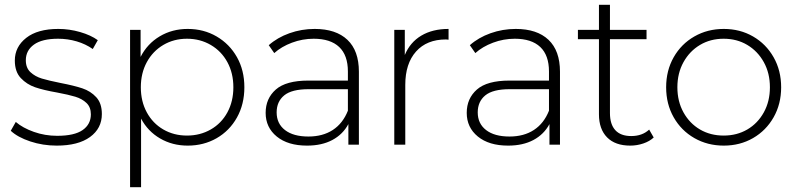

<svg xmlns="http://www.w3.org/2000/svg" viewBox="-20 -605 3327 803"><path d="M25 -58 46 -95Q75 -70 121.5 -53.5Q168 -37 219 -37Q291 -37 325.5 -61Q360 -85 360 -127Q360 -157 341.5 -174.5Q323 -192 295 -200.5Q267 -209 219 -218Q162 -228 127 -240Q92 -252 67 -278.5Q42 -305 42 -352Q42 -409 89.5 -446.5Q137 -484 224 -484Q270 -484 315 -471Q360 -458 389 -437L368 -400Q338 -421 300.5 -432Q263 -443 223 -443Q156 -443 122 -418.5Q88 -394 88 -353Q88 -321 107.5 -303Q127 -285 155 -276.5Q183 -268 233 -258Q290 -247 324.5 -235.5Q359 -224 382.5 -198.5Q406 -173 406 -128Q406 -68 356.5 -32Q307 4 217 4Q159 4 106.5 -13.5Q54 -31 25 -58Z M765 4Q701 4 649.5 -26Q598 -56 570 -109V178H524V-480H568V-367Q596 -422 648 -453Q700 -484 765 -484Q832 -484 886 -452.5Q940 -421 971 -366Q1002 -311 1002 -240Q1002 -169 971 -113.5Q940 -58 886 -27Q832 4 765 4ZM762 -38Q817 -38 861.5 -63.5Q906 -89 931 -135Q956 -181 956 -240Q956 -299 931 -345Q906 -391 861.5 -417Q817 -443 762 -443Q707 -443 663 -417Q619 -391 594 -345Q569 -299 569 -240Q569 -181 594 -135Q619 -89 663 -63.5Q707 -38 762 -38Z M1481 -305V0H1437V-86Q1414 -43 1370 -19.5Q1326 4 1264 4Q1184 4 1137.5 -34Q1091 -72 1091 -133Q1091 -193 1133.5 -230.5Q1176 -268 1270 -268H1435V-306Q1435 -374 1398.5 -408.5Q1362 -443 1292 -443Q1245 -443 1201 -426.5Q1157 -410 1127 -383L1104 -416Q1140 -448 1190.5 -466Q1241 -484 1296 -484Q1385 -484 1433 -438.5Q1481 -393 1481 -305ZM1435 -142V-232H1271Q1200 -232 1168.5 -206Q1137 -180 1137 -135Q1137 -88 1172 -61Q1207 -34 1270 -34Q1330 -34 1372 -61.5Q1414 -89 1435 -142Z M1856 -484V-439L1845 -440Q1765 -440 1720 -389.5Q1675 -339 1675 -250V0H1629V-480H1673V-375Q1695 -428 1742 -456Q1789 -484 1856 -484Z M2322 -305V0H2278V-86Q2255 -43 2211 -19.5Q2167 4 2105 4Q2025 4 1978.5 -34Q1932 -72 1932 -133Q1932 -193 1974.5 -230.5Q2017 -268 2111 -268H2276V-306Q2276 -374 2239.5 -408.5Q2203 -443 2133 -443Q2086 -443 2042 -426.5Q1998 -410 1968 -383L1945 -416Q1981 -448 2031.5 -466Q2082 -484 2137 -484Q2226 -484 2274 -438.5Q2322 -393 2322 -305ZM2276 -142V-232H2112Q2041 -232 2009.5 -206Q1978 -180 1978 -135Q1978 -88 2013 -61Q2048 -34 2111 -34Q2171 -34 2213 -61.5Q2255 -89 2276 -142Z M2714 -30Q2697 -14 2670.5 -5Q2644 4 2616 4Q2553 4 2519 -30.5Q2485 -65 2485 -127V-441H2397V-480H2485V-585H2531V-480H2684V-441H2531V-132Q2531 -85 2553.5 -60.5Q2576 -36 2620 -36Q2666 -36 2695 -63Z M3007 4Q2939 4 2884 -27.5Q2829 -59 2797.5 -114.5Q2766 -170 2766 -240Q2766 -310 2797.5 -365.5Q2829 -421 2884 -452.5Q2939 -484 3007 -484Q3075 -484 3129.5 -452.5Q3184 -421 3215.5 -365.5Q3247 -310 3247 -240Q3247 -170 3215.5 -114.5Q3184 -59 3129.5 -27.5Q3075 4 3007 4ZM3006.5 -38Q3062 -38 3105.5 -63.5Q3149 -89 3174.5 -135Q3200 -181 3200 -240Q3200 -299 3174.5 -345Q3149 -391 3105.5 -417Q3062 -443 3006.5 -443Q2951 -443 2907.5 -417Q2864 -391 2838.5 -345Q2813 -299 2813 -240Q2813 -181 2838.5 -135Q2864 -89 2907.5 -63.5Q2951 -38 3006.5 -38Z"/></svg>

Font: Montserrat Ace
Style: Light
Weight: 300
Designer: Julieta Ulanovsky
Foundry: Julieta Ulanovsky
Version: Version 1